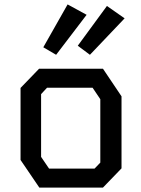

<svg xmlns="http://www.w3.org/2000/svg" viewBox="-20 -849 640 869"><path d="M157 -538H446L530 -413V-87L446 0H158L73 -125V-451ZM166 -139 202 -86H408L434 -113V-400L399 -452H193L166 -423ZM234 -601 372 -782 286 -829 176 -635ZM387 -601 544 -766 464 -822 332 -642Z"/></svg>

Font: Kode Mono Medium
Style: Regular
Weight: 500
Monospace: yes
Designer: Isa Ozler
Foundry: Kadena LLC
Version: Version 1.206;gftools[0.9.28]